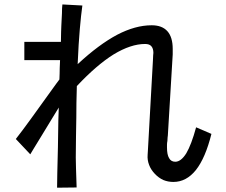

<svg xmlns="http://www.w3.org/2000/svg" viewBox="-20 -828 1040 882"><path d="M336.9 -533.2Q336.9 -534.2 336.9 -536.1Q340.8 -628.9 346.7 -695.3Q352.5 -761.7 358.4 -802.7Q328.1 -804.7 266.6 -807.6Q264.6 -791 264.6 -766.6Q263.7 -742.2 261.7 -709Q261.7 -700.2 260.7 -681.6Q260.7 -664.1 259.8 -635.7Q204.1 -635.7 91.8 -635.7Q91.8 -615.2 91.8 -551.8Q132.8 -551.8 255.9 -551.8Q253.9 -511.7 253.9 -489.3Q252.9 -466.8 252.9 -462.9Q247.1 -455.1 238.3 -443.4Q229.5 -430.7 217.8 -415Q163.1 -338.9 122.1 -282.2Q81.1 -225.6 52.7 -189.5Q75.2 -166 119.1 -119.1Q123 -125 133.8 -143.6Q143.6 -160.2 173.8 -209Q201.2 -253.9 220.7 -286.1Q239.3 -317.4 250 -334Q250 -324.2 249 -304.7Q249 -296.9 248 -274.4Q248 -244.1 246.1 -152.3Q244.1 -80.1 243.2 -33.2Q242.2 13.7 242.2 34.2Q272.5 34.2 332 33.2Q330.1 -21.5 329.1 -55.7Q328.1 -89.8 328.1 -104.5Q328.1 -136.7 329.1 -200.2Q331.1 -297.9 331.1 -355.5Q332 -414.1 333 -432.6Q423.8 -529.3 502 -578.1Q581.1 -626 646.5 -626Q666 -626 674.8 -616.2Q684.6 -605.5 684.6 -585Q684.6 -582 683.6 -574.2Q683.6 -565.4 682.6 -551.8Q674.8 -412.1 659.2 -132.8Q659.2 -128.9 658.2 -117.2Q656.2 -92.8 665 -70.3Q672.9 -48.8 691.4 -29.3Q709 -10.7 730.5 -1Q752 7.8 776.4 7.8Q835.9 7.8 879.9 -46.9Q923.8 -102.5 951.2 -212.9Q927.7 -222.7 880.9 -243.2Q859.4 -164.1 835.9 -124Q811.5 -85 785.2 -85Q765.6 -85 756.8 -101.6Q747.1 -117.2 747.1 -150.4Q747.1 -155.3 747.1 -163.1Q747.1 -170.9 749 -180.7Q750 -190.4 750 -197.3Q751 -203.1 751 -205.1Q758.8 -329.1 773.4 -578.1Q773.4 -584 773.4 -603.5Q773.4 -657.2 749 -684.6Q724.6 -711.9 676.8 -711.9Q601.6 -711.9 517.6 -668Q433.6 -623 338.9 -535.2Q337.9 -534.2 336.9 -533.2Z"/></svg>

Font: Aptus Gothic JP
Style: Medium
Weight: 400
Designer: Fuminori Ogawa / Motoya
Version: Version 1